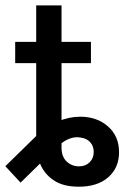

<svg xmlns="http://www.w3.org/2000/svg" viewBox="-35 -685 488 714"><path d="M258.3 9.3Q200.7 9.3 166 -13.7Q131.3 -36.6 115.5 -73Q99.6 -109.4 99.6 -148.4V-311.5H193.8V-136.2Q193.8 -102.1 213.1 -84.2Q232.4 -66.4 258.8 -66.4Q283.2 -66.4 298.3 -81.5Q313.5 -96.7 313.5 -120.1Q313.5 -141.6 300.5 -156Q287.6 -170.4 265.6 -173.3Q249 -176.3 233.6 -172.4Q218.3 -168.5 204.6 -159.9Q190.9 -151.4 177.2 -138.7L41.5 -5.9L-15.1 -66.9L101.6 -181.2Q135.7 -214.8 178.7 -232.9Q221.7 -251 263.2 -251Q325.7 -251 366.7 -214.8Q407.7 -178.7 407.7 -119.1Q407.7 -61 367.7 -25.9Q327.6 9.3 258.3 9.3ZM99.6 -194.8V-665H193.8V-194.8ZM21.5 -450.2V-529.3H303.2V-450.2Z"/></svg>

Font: Inter Cardless Tabular
Style: Regular
Weight: 400
Designer: Rasmus Andersson
Foundry: rsms
Version: Version 4.000;git-4fc901f